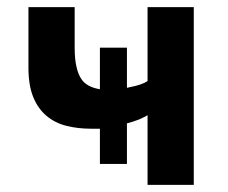

<svg xmlns="http://www.w3.org/2000/svg" viewBox="-20 -520 640 540"><path d="M190 -500V-386Q190 -324 210 -296Q225 -275 261 -269V-386H337V-273Q342 -274 346 -275Q362 -278 375 -282.5Q388 -287 395 -292V-500H525V0H395V-196Q387 -191 371 -184Q356 -178 337 -173V-59H261V-158Q248 -158 236 -158Q199 -158 167 -166Q135 -174 111 -194Q87 -214 73.5 -247Q60 -280 60 -330V-500Z"/></svg>

Font: PT Mono
Style: Bold
Weight: 700
Monospace: yes
Designer: A.Korolkova, I.Chaeva
Foundry: ParaType Ltd
Version: Version 1.000 OFL